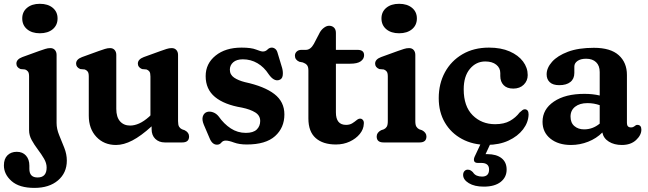

<svg xmlns="http://www.w3.org/2000/svg" viewBox="-53 -730 3322 984"><path d="M151 -559.5Q110.5 -559.5 85.8 -580.2Q61 -601 61 -635.5Q61 -669.5 85.8 -690Q110.5 -710.5 151 -710.5Q192.5 -710.5 217.2 -690Q242 -669.5 242 -635.5Q242 -601 217.2 -580.2Q192.5 -559.5 151 -559.5ZM237 -99.5Q237 -69.5 250.2 -37.5Q263.5 -5.5 276.5 27.5Q289.5 60.5 289.5 93Q289.5 156 244.2 194.5Q199 233 123.5 233Q46 233 6.5 198.2Q-33 163.5 -33 118Q-33 84 -14.8 66Q3.5 48 33 48Q63 48 80.2 67.5Q97.5 87 97.5 119V135.5Q97.5 180 140 179.5Q186 179.5 186 128.5Q186 106 172.5 83Q159 60 141 36.2Q123 12.5 109.5 -12Q96 -36.5 96 -62.5V-338Q96 -356 90.5 -363.2Q85 -370.5 75.5 -374L52.5 -376Q31 -384.5 31 -404Q31 -426 61.5 -437.5L147 -468.5Q165.5 -475 178.8 -479.2Q192 -483.5 205 -483.5Q220 -483.5 228.5 -473.8Q237 -464 237 -448.5Z M402 -137V-338Q402 -356 396.5 -363.2Q391 -370.5 381.5 -374L358.5 -376Q337 -385 337 -404Q337 -426 367.5 -437.5L453 -468.5Q471.5 -475 484.8 -479.2Q498 -483.5 511 -483.5Q526 -483.5 534.5 -473.8Q543 -464 543 -448.5V-172Q543 -130 562.2 -108.2Q581.5 -86.5 614 -86.5Q636 -86.5 660.2 -97.2Q684.5 -108 711.5 -132L718 -138.5V-338Q718 -356 712.8 -363.2Q707.5 -370.5 698 -374L675 -376Q653.5 -385 653.5 -404Q653.5 -426 684 -437.5L769.5 -468.5Q787.5 -475 800.8 -479.2Q814 -483.5 827 -483.5Q842 -483.5 850.8 -473.8Q859.5 -464 859.5 -448.5V-109.5Q859.5 -89.5 864.8 -80.8Q870 -72 879.5 -67.5L893.5 -62.5Q916 -51 916 -30.5Q916 0 881 0H791.5Q762 0 743 -18.2Q724 -36.5 724 -68V-82.5Q669.5 -33 625.2 -10Q581 13 541.5 13Q480 13 441 -28.5Q402 -70 402 -137Z M1191.5 -426Q1159.5 -426 1142.2 -410.8Q1125 -395.5 1125 -373Q1125 -347 1146.8 -332.2Q1168.5 -317.5 1202.5 -309Q1302 -287.5 1353.2 -248Q1404.5 -208.5 1404.5 -143.5Q1404.5 -75.5 1356.8 -32.5Q1309 10.5 1212 10.5Q1173 10.5 1146.2 0.5Q1119.5 -9.5 1104 -9.5Q1089.5 -9.5 1081.2 1Q1073 11.5 1059 11.5Q1034.5 11.5 1021 -22L991.5 -91Q981 -116.5 986.5 -133.5Q992 -150.5 1007.5 -156Q1022 -160.5 1038.8 -154.5Q1055.5 -148.5 1067.5 -133.5Q1094.5 -95 1129.5 -72Q1164.5 -49 1207 -49Q1245 -49 1262.8 -66.2Q1280.5 -83.5 1280.5 -110Q1280.5 -138 1255.2 -153.8Q1230 -169.5 1187 -178.5Q1096.5 -193.5 1048.8 -233Q1001 -272.5 1001 -340Q1001 -404 1051.8 -445Q1102.5 -486 1185 -486Q1234.5 -486 1259.5 -476Q1284.5 -466 1294 -466Q1308 -466 1317.8 -476Q1327.5 -486 1340 -486Q1349.5 -486 1358 -479.2Q1366.5 -472.5 1370.5 -456L1393 -381.5Q1398.5 -361 1395.8 -342.5Q1393 -324 1376 -319.5Q1350 -312.5 1324 -349.5Q1300.5 -386 1266.5 -406Q1232.5 -426 1191.5 -426Z M1499 -410 1481 -413.5Q1458.5 -423.5 1458.5 -444.5Q1458.5 -457.5 1467.8 -466Q1477 -474.5 1492 -474.5H1514.5Q1538.5 -474.5 1555.5 -505L1586.5 -564.5Q1595 -579 1608.2 -588.5Q1621.5 -598 1633.5 -598Q1649 -598 1658.8 -588.5Q1668.5 -579 1668.5 -561.5V-474.5H1779.5Q1813 -474.5 1813 -447Q1813 -428.5 1796 -416Q1779 -403.5 1741.5 -403.5H1668.5V-154Q1668.5 -90 1720.5 -90Q1739.5 -90 1752.5 -98.2Q1765.5 -106.5 1775 -114.5Q1784.5 -122.5 1794 -122Q1802 -121.5 1807.5 -114.2Q1813 -107 1811.5 -95Q1810.5 -67.5 1791 -43.5Q1771.5 -19.5 1739.5 -4.5Q1707.5 10.5 1668.5 10.5Q1602 10.5 1564.8 -22.5Q1527.5 -55.5 1527.5 -123V-368.5Q1527.5 -388 1520.2 -396.5Q1513 -405 1499 -410Z M1992.5 -559.5Q1951.5 -559.5 1926.8 -580.2Q1902 -601 1902 -635.5Q1902 -669.5 1926.8 -690Q1951.5 -710.5 1992.5 -710.5Q2033.5 -710.5 2058.5 -690Q2083.5 -669.5 2083.5 -635.5Q2083.5 -601 2058.5 -580.2Q2033.5 -559.5 1992.5 -559.5ZM2075.5 -448.5V-109.5Q2075.5 -89.5 2081 -80.8Q2086.5 -72 2095.5 -67.5L2110 -62.5Q2132.5 -50.5 2132.5 -30.5Q2132.5 0 2097.5 0H1912.5Q1877.5 0 1877.5 -30.5Q1877.5 -50.5 1900 -62.5L1914.5 -67.5Q1924 -72 1929.2 -80.8Q1934.5 -89.5 1934.5 -109.5V-338Q1934.5 -356 1929 -363.2Q1923.5 -370.5 1914 -374L1891 -376Q1869.5 -385 1869.5 -404Q1869.5 -426 1900 -437.5L1985.5 -468.5Q2004 -475 2017.2 -479.2Q2030.5 -483.5 2043.5 -483.5Q2058.5 -483.5 2067 -473.8Q2075.5 -464 2075.5 -448.5Z M2651.5 -345Q2651.5 -316 2631.2 -296Q2611 -276 2577.5 -276Q2545 -276 2528 -293.8Q2511 -311.5 2511 -340.5V-355.5Q2511 -382 2490.2 -398.5Q2469.5 -415 2434 -415Q2387 -415 2355.2 -377Q2323.5 -339 2323.5 -272.5Q2323.5 -185 2369.5 -139.2Q2415.5 -93.5 2484.5 -93.5Q2530.5 -93.5 2560.5 -110.5Q2590.5 -127.5 2610 -153.5Q2619.5 -162 2625 -166Q2630.5 -170 2637 -170Q2656 -169 2656 -143.5Q2655 -103 2627.8 -67.2Q2600.5 -31.5 2553 -9.5Q2505.5 12.5 2443 12.5Q2370.5 12.5 2314.5 -17.8Q2258.5 -48 2227 -101.8Q2195.5 -155.5 2195.5 -227Q2195.5 -301 2227.2 -359.5Q2259 -418 2317 -452Q2375 -486 2453 -486Q2514.5 -486 2559 -466.5Q2603.5 -447 2627.5 -415Q2651.5 -383 2651.5 -345ZM2418 -9H2467.5L2435.5 60Q2440 60 2445 60Q2491 60 2517.2 80.5Q2543.5 101 2543.5 139Q2543.5 178.5 2512.8 202.5Q2482 226.5 2426.5 226.5Q2379 226.5 2349.8 208.8Q2320.5 191 2320.5 166.5Q2320.5 154.5 2327.2 147Q2334 139.5 2344 139.5Q2352.5 139.5 2358.8 143.2Q2365 147 2370.5 152.5Q2378.5 165 2390.5 170Q2402.5 175 2417.5 175Q2453.5 175 2453.5 138.5Q2453.5 105 2413.5 105H2395.5Q2381 105 2377.2 95.8Q2373.5 86.5 2379.5 73Z M2727.5 -106Q2727.5 -170 2785.8 -209.5Q2844 -249 2942 -249Q2985 -249 3020.5 -240.5V-361Q3020.5 -393.5 3002 -411.2Q2983.5 -429 2951 -429Q2922.5 -429 2906.5 -417.5Q2890.5 -406 2890.5 -389V-356Q2890.5 -326 2870.2 -309.8Q2850 -293.5 2813 -293.5Q2781 -293.5 2764.8 -308.5Q2748.5 -323.5 2748.5 -349Q2748.5 -382 2776.2 -413.2Q2804 -444.5 2857.8 -464.8Q2911.5 -485 2990.5 -485Q3076 -485 3118 -447.2Q3160 -409.5 3160 -346V-99.5Q3160 -77 3181 -77Q3187.5 -77 3191.8 -79Q3196 -81 3199.5 -83.5Q3202.5 -86 3205.5 -88Q3208.5 -90 3213 -90Q3234 -90 3234 -65.5Q3234 -37.5 3206.8 -12.2Q3179.5 13 3134 13Q3095 13 3067.5 -4Q3040 -21 3034 -51Q3004 -20.5 2961.5 -3.8Q2919 13 2873.5 13Q2808 13 2767.8 -19.5Q2727.5 -52 2727.5 -106ZM2871 -132.5Q2871 -100.5 2890.8 -83.8Q2910.5 -67 2940.5 -67Q2985 -67 3020.5 -96.5V-191Q3006 -196 2990.5 -198.8Q2975 -201.5 2957.5 -201.5Q2918 -201.5 2894.5 -183Q2871 -164.5 2871 -132.5Z"/></svg>

Font: Fraunces 9pt S100 SemiBold
Style: Regular
Weight: 600
Version: Version 1.000; ttfautohint (v1.8.3)